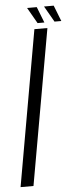

<svg xmlns="http://www.w3.org/2000/svg" viewBox="-71 -800 347 830"><g transform="rotate(-5 103.0 -384.5)"><path d="M-16 0 103 -675H159.5L40 0ZM192.5 -700 153 -769H195L222 -700ZM119 -700 79.5 -769H121.5L148.5 -700Z"/></g></svg>

Font: Anybody Condensed Light
Style: Italic
Weight: 300
Width: 3
Italic angle: -10°
Designer: Tyler Finck
Foundry: Etcetera Type Company
Version: Version 1.010; ttfautohint (v1.8.3) -l 8 -r 50 -G 200 -x 14 